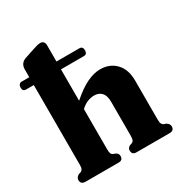

<svg xmlns="http://www.w3.org/2000/svg" viewBox="-174 -880 958 1009"><g transform="rotate(-30 305.0 -375.0)"><path d="M6 -599.5Q6 -610 11.8 -616.8Q17.5 -623.5 25.5 -623.5H73V-671Q73 -707 106.5 -720L167 -740Q183 -745.5 192.5 -748Q202 -750.5 213 -750.5Q224.5 -750.5 231.2 -743Q238 -735.5 238 -723.5V-623.5H376.5Q397.5 -623.5 397.5 -600Q397.5 -576 376.5 -576H238V-385.5Q292 -433 335 -453.2Q378 -473.5 415 -473.5Q473.5 -473.5 509.8 -435.5Q546 -397.5 546 -330.5V-93Q546 -75.5 550 -67.8Q554 -60 561.5 -56.5L575 -52Q592.5 -41 592.5 -25.5Q592.5 0 564 0H363.5Q337 0 337 -25.5Q337 -40.5 351.5 -48.5L366.5 -54Q374.5 -57.5 377.8 -65.8Q381 -74 381 -93V-297.5Q381 -334 364.5 -352Q348 -370 319 -370Q300.5 -370 280.5 -362.5Q260.5 -355 240.5 -337L238 -334.5V-92.5Q238 -73.5 241.2 -65.5Q244.5 -57.5 252.5 -54L267 -48.5Q281.5 -40.5 281.5 -25.5Q281.5 0 255.5 0H55Q26 0 26 -25.5Q26 -42 44 -52L58 -56.5Q65.5 -60.5 69.2 -67.8Q73 -75 73 -92.5V-576H25Q6 -576 6 -599.5Z"/></g></svg>

Font: Fraunces 72pt S050
Style: Bold
Weight: 700
Version: Version 1.000; ttfautohint (v1.8.3)